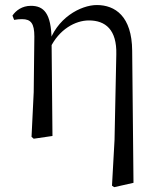

<svg xmlns="http://www.w3.org/2000/svg" viewBox="-20 -551 639 778"><path d="M107.8 3.5 116.6 11.1 192.6 0 189 -385.8V-389.8C187.8 -498.3 156.8 -527.4 105.2 -527.4C69.8 -527.4 44.4 -508.6 30.5 -487.8L37.3 -470.4C48.9 -472.6 58.5 -473.4 69.3 -473.4C105.2 -473.4 119.2 -456.3 119.2 -402.8L116.6 -177.6ZM433.8 201.4 442.8 207.4 520.9 189.8 515.6 -345.2C514.6 -485.5 446.2 -530.6 372.3 -530.6C307.8 -530.6 206.9 -478.3 175.1 -366.7H172.9L183.1 -356.3C218.9 -431.6 284.8 -468.2 340.2 -468.2C407.6 -468.2 453.7 -430.5 451.3 -330.8L444.1 15.9Z"/></svg>

Font: Source Han Serif TW VF
Style: Regular
Weight: 250
Designer: Ryoko NISHIZUKA 西塚涼子 (kana & ideographs); Frank Grießhammer (Latin, Greek & Cyrillic); Wenlong ZHANG 张文龙 (bopomofo); San
Foundry: Adobe
Version: Version 2.002;hotconv 1.1.0;makeotfexe 2.6.0